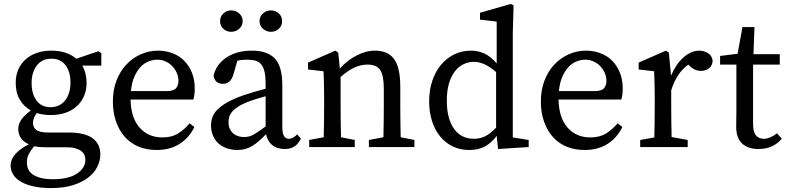

<svg xmlns="http://www.w3.org/2000/svg" viewBox="-20 -749 4005 978"><path d="M237 -203Q285 -203 312 -238Q339 -273 339 -329Q339 -383 314 -416.5Q289 -450 242 -450Q194 -450 167.5 -415.5Q141 -381 141 -326Q141 -271 166 -237Q191 -203 237 -203ZM205 1Q179 1 154 -4Q137 16 127 35Q117 54 117 78Q117 123 153 143.5Q189 164 247 164Q330 164 372.5 135Q415 106 415 65Q415 53 410.5 41.5Q406 30 394.5 21Q383 12 364 6.5Q345 1 316 1ZM496 -415H399Q421 -377 421 -327Q421 -288 407 -257.5Q393 -227 369 -206Q345 -185 312 -174Q279 -163 240 -163Q220 -163 202 -165.5Q184 -168 167 -173Q159 -162 153.5 -149.5Q148 -137 148 -123Q148 -100 165 -87Q182 -74 226 -74H330Q412 -74 451.5 -45Q491 -16 491 37Q491 70 475.5 101Q460 132 428.5 156Q397 180 350.5 194.5Q304 209 241 209Q188 209 149 200Q110 191 84.5 175.5Q59 160 46.5 139Q34 118 34 95Q34 33 127 -14Q98 -27 85.5 -47.5Q73 -68 73 -91Q73 -118 89.5 -141Q106 -164 137 -186Q102 -206 81 -241Q60 -276 60 -327Q60 -366 74 -396.5Q88 -427 112 -448Q136 -469 169 -480Q202 -491 241 -491Q320 -491 369 -450L481 -488L496 -478Z M829 -285Q865 -285 877 -300Q889 -315 889 -337Q889 -358 880.5 -377.5Q872 -397 857.5 -412Q843 -427 823.5 -436Q804 -445 781 -445Q760 -445 737.5 -436.5Q715 -428 696.5 -408.5Q678 -389 664.5 -358.5Q651 -328 647 -285ZM645 -242Q647 -149 691 -99Q735 -49 807 -49Q855 -49 887 -69Q919 -89 946 -121L970 -102Q944 -48 895.5 -16.5Q847 15 778 15Q727 15 686 -2Q645 -19 616 -51.5Q587 -84 571 -130Q555 -176 555 -233Q555 -290 573 -337.5Q591 -385 622.5 -419Q654 -453 696 -472Q738 -491 785 -491Q824 -491 858.5 -478Q893 -465 918 -440Q943 -415 957.5 -379Q972 -343 972 -298Q972 -281 970 -267Q968 -253 965 -242Z M1333 -259Q1307 -252 1282.5 -244Q1258 -236 1242 -230Q1209 -217 1189.5 -203.5Q1170 -190 1160 -177Q1150 -164 1147 -151Q1144 -138 1144 -127Q1144 -107 1149.5 -95Q1155 -83 1163 -74Q1186 -51 1224 -51Q1236 -51 1247 -53.5Q1258 -56 1270 -62.5Q1282 -69 1297 -79.5Q1312 -90 1333 -105ZM1513 -43Q1496 -11 1476 -0.5Q1456 10 1432 10Q1390 10 1366 -10.5Q1342 -31 1335 -65Q1315 -45 1298 -30Q1281 -15 1264 -5Q1247 5 1229 10Q1211 15 1189 15Q1162 15 1137.5 7Q1113 -1 1094.5 -17Q1076 -33 1065.5 -56.5Q1055 -80 1055 -111Q1055 -132 1062 -152Q1069 -172 1087 -190.5Q1105 -209 1137.5 -227.5Q1170 -246 1221 -264Q1244 -272 1273.5 -280.5Q1303 -289 1333 -297V-324Q1333 -360 1327.5 -383.5Q1322 -407 1311 -420.5Q1300 -434 1282.5 -439.5Q1265 -445 1240 -445Q1229 -445 1216.5 -444Q1204 -443 1189 -440L1169 -370Q1155 -322 1115 -322Q1094 -322 1082 -333.5Q1070 -345 1068 -365Q1082 -422 1134 -456.5Q1186 -491 1263 -491Q1342 -491 1380 -451Q1418 -411 1418 -315V-101Q1418 -42 1451 -42Q1463 -42 1472 -47.5Q1481 -53 1488 -59L1493 -65ZM1360 -587Q1337 -587 1319.5 -602.5Q1302 -618 1302 -641Q1302 -665 1319.5 -680.5Q1337 -696 1360 -696Q1384 -696 1400.5 -680.5Q1417 -665 1417 -641Q1417 -618 1400.5 -602.5Q1384 -587 1360 -587ZM1158 -587Q1134 -587 1117.5 -602.5Q1101 -618 1101 -641Q1101 -665 1117.5 -680.5Q1134 -696 1158 -696Q1181 -696 1198.5 -680.5Q1216 -665 1216 -641Q1216 -618 1198.5 -602.5Q1181 -587 1158 -587Z M2091 -36V0H1859V-36L1933 -50Q1934 -87 1934.5 -131Q1935 -175 1935 -210V-298Q1935 -366 1916 -393Q1897 -420 1853 -420Q1818 -420 1785.5 -405Q1753 -390 1715 -357V-210Q1715 -177 1715.5 -132.5Q1716 -88 1717 -50L1787 -36V0H1555V-36L1629 -50Q1630 -88 1630.5 -132Q1631 -176 1631 -210V-261Q1631 -302 1630 -329Q1629 -356 1628 -386L1549 -395V-430L1688 -491L1703 -481L1711 -400Q1748 -441 1795.5 -466Q1843 -491 1891 -491Q1956 -491 1987.5 -448Q2019 -405 2019 -306V-210Q2019 -175 2019.5 -131.5Q2020 -88 2021 -50Z M2507 -382Q2473 -411 2446 -422.5Q2419 -434 2394 -434Q2366 -434 2341 -422Q2316 -410 2297 -385.5Q2278 -361 2267 -324Q2256 -287 2256 -236Q2256 -186 2266.5 -149.5Q2277 -113 2295.5 -89Q2314 -65 2339 -53.5Q2364 -42 2394 -42Q2426 -42 2452.5 -55.5Q2479 -69 2507 -99ZM2673 -36V0L2517 10L2510 -57Q2484 -22 2451 -3.5Q2418 15 2370 15Q2324 15 2286.5 -3Q2249 -21 2222 -54Q2195 -87 2180.5 -132.5Q2166 -178 2166 -233Q2166 -290 2182 -337.5Q2198 -385 2226.5 -419Q2255 -453 2294 -472Q2333 -491 2379 -491Q2415 -491 2447 -476.5Q2479 -462 2510 -426V-639L2425 -649V-684L2582 -729L2596 -721L2592 -579V-49Z M3009 -285Q3045 -285 3057 -300Q3069 -315 3069 -337Q3069 -358 3060.5 -377.5Q3052 -397 3037.5 -412Q3023 -427 3003.5 -436Q2984 -445 2961 -445Q2940 -445 2917.5 -436.5Q2895 -428 2876.5 -408.5Q2858 -389 2844.5 -358.5Q2831 -328 2827 -285ZM2825 -242Q2827 -149 2871 -99Q2915 -49 2987 -49Q3035 -49 3067 -69Q3099 -89 3126 -121L3150 -102Q3124 -48 3075.5 -16.5Q3027 15 2958 15Q2907 15 2866 -2Q2825 -19 2796 -51.5Q2767 -84 2751 -130Q2735 -176 2735 -233Q2735 -290 2753 -337.5Q2771 -385 2802.5 -419Q2834 -453 2876 -472Q2918 -491 2965 -491Q3004 -491 3038.5 -478Q3073 -465 3098 -440Q3123 -415 3137.5 -379Q3152 -343 3152 -298Q3152 -281 3150 -267Q3148 -253 3145 -242Z M3398 -364Q3424 -424 3462.5 -457.5Q3501 -491 3542 -491Q3564 -491 3584.5 -479.5Q3605 -468 3610 -442Q3610 -417 3593 -402.5Q3576 -388 3550 -388Q3519 -388 3493 -413L3486 -420Q3455 -397 3434 -365.5Q3413 -334 3399 -289V-210Q3399 -177 3399.5 -133Q3400 -89 3401 -51L3483 -36V0H3241V-36L3313 -49Q3314 -87 3314.5 -131.5Q3315 -176 3315 -210V-261Q3315 -302 3314 -329Q3313 -356 3312 -386L3233 -395V-430L3372 -491L3387 -481Z M3962 -43Q3943 -18 3912.5 -4Q3882 10 3844 10Q3791 10 3760.5 -17.5Q3730 -45 3730 -104Q3730 -123 3730.5 -141.5Q3731 -160 3731 -189V-420H3648V-464L3737 -475L3762 -611H3823L3818 -473H3952V-420H3816V-116Q3816 -77 3830.5 -59.5Q3845 -42 3871 -42Q3901 -42 3938 -70Z"/></svg>

Font: SourceSerifPro
Style: Book
Weight: 400
Designer: Frank Grießhammer
Foundry: Adobe Systems Incorporated
Version: Version 1.014;PS Version 1.0;hotconv 1.0.73;makeotf.lib2.5.5